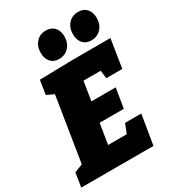

<svg xmlns="http://www.w3.org/2000/svg" viewBox="-235 -1068 1065 1186"><g transform="rotate(-30 297.0 -475.0)"><path d="M422 -211H538L503 0H-12L4 -100L84 -131L60 -106L139 -600L158 -571L84 -605L100 -705L350 -710H606L574 -508H460L450 -591L479 -565H301L335 -595L304 -400L283 -430H482L459 -290H258L292 -325L257 -105L238 -145H427L385 -115ZM268 -756Q230 -756 208.5 -780.5Q187 -805 187 -845Q187 -891 213.5 -920.5Q240 -950 283 -950Q321 -950 343 -926Q365 -902 365 -861Q365 -814 337.5 -785Q310 -756 268 -756ZM498 -756Q460 -756 438.5 -780.5Q417 -805 417 -845Q417 -891 443.5 -920.5Q470 -950 513 -950Q551 -950 573 -926Q595 -902 595 -861Q595 -814 567.5 -785Q540 -756 498 -756Z"/></g></svg>

Font: Bitter Thin Black
Style: Italic
Weight: 900
Italic angle: -9°
Version: Version 3.020